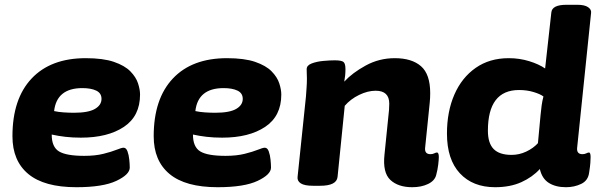

<svg xmlns="http://www.w3.org/2000/svg" viewBox="-20 -774 2498 802"><path d="M299 8Q165 8 98.5 -47Q32 -102 32 -205Q32 -361 112 -446Q192 -531 338 -531Q411 -531 456 -515.5Q501 -500 524.5 -476Q548 -452 556.5 -426Q565 -400 565 -379Q565 -289 497.5 -244Q430 -199 318 -199Q283 -199 253 -202.5Q223 -206 196 -212Q196 -160 226.5 -141.5Q257 -123 332 -123Q378 -123 412 -131.5Q446 -140 467 -148.5Q488 -157 496 -157Q507 -157 512.5 -142Q518 -127 520 -107.5Q522 -88 522 -74Q522 -45 466 -18.5Q410 8 299 8ZM289 -303Q349 -303 376.5 -319Q404 -335 404 -361Q404 -385 382 -395.5Q360 -406 324 -406Q217 -406 206 -310Q224 -306 246.5 -304.5Q269 -303 289 -303Z M889 8Q755 8 688.5 -47Q622 -102 622 -205Q622 -361 702 -446Q782 -531 928 -531Q1001 -531 1046 -515.5Q1091 -500 1114.5 -476Q1138 -452 1146.5 -426Q1155 -400 1155 -379Q1155 -289 1087.5 -244Q1020 -199 908 -199Q873 -199 843 -202.5Q813 -206 786 -212Q786 -160 816.5 -141.5Q847 -123 922 -123Q968 -123 1002 -131.5Q1036 -140 1057 -148.5Q1078 -157 1086 -157Q1097 -157 1102.5 -142Q1108 -127 1110 -107.5Q1112 -88 1112 -74Q1112 -45 1056 -18.5Q1000 8 889 8ZM879 -303Q939 -303 966.5 -319Q994 -335 994 -361Q994 -385 972 -395.5Q950 -406 914 -406Q807 -406 796 -310Q814 -306 836.5 -304.5Q859 -303 879 -303Z M1702 8Q1643 8 1610.5 -22.5Q1578 -53 1586 -128L1605 -315Q1606 -327 1606 -341Q1606 -395 1549 -395Q1516 -395 1480 -377.5Q1444 -360 1420 -332L1390 -35Q1386 2 1317 2H1288Q1252 2 1236.5 -8Q1221 -18 1223 -35L1258 -371Q1259 -387 1260.5 -406.5Q1262 -426 1262 -446Q1262 -455 1261.5 -464.5Q1261 -474 1261 -485Q1261 -501 1282 -509Q1303 -517 1330.5 -519.5Q1358 -522 1378 -522Q1407 -522 1415 -515Q1423 -508 1423 -485Q1423 -459 1418 -433Q1452 -470 1508 -500.5Q1564 -531 1629 -531Q1700 -531 1738.5 -497.5Q1777 -464 1777 -385Q1777 -375 1776.5 -365Q1776 -355 1775 -345L1756 -159Q1752 -130 1778 -130Q1787 -130 1794 -133.5Q1801 -137 1805 -137Q1813 -137 1813 -118Q1813 -108 1810.5 -86.5Q1808 -65 1802 -43Q1796 -19 1768 -5.5Q1740 8 1702 8Z M2048 8Q1955 8 1901 -50Q1847 -108 1847 -216Q1847 -308 1878 -379Q1909 -450 1967 -490.5Q2025 -531 2105 -531Q2150 -531 2190.5 -518.5Q2231 -506 2257 -488L2283 -722Q2286 -754 2346 -754H2392Q2422 -754 2436.5 -744Q2451 -734 2449 -720L2391 -159Q2387 -130 2413 -130Q2422 -130 2429 -133.5Q2436 -137 2440 -137Q2447 -137 2447 -118Q2447 -110 2446 -94.5Q2445 -79 2441 -54Q2437 -20 2408 -6Q2379 8 2344 8Q2301 8 2272.5 -10Q2244 -28 2235 -68Q2204 -34 2157.5 -13Q2111 8 2048 8ZM2117 -127Q2149 -127 2178.5 -141Q2208 -155 2227 -176L2238 -294Q2240 -315 2242.5 -333.5Q2245 -352 2250 -371Q2237 -381 2209 -389.5Q2181 -398 2148 -398Q2018 -398 2018 -228Q2018 -176 2042 -151.5Q2066 -127 2117 -127Z"/></svg>

Font: Asap Semi Expanded Semi Expanded ExtraBold
Style: Italic
Weight: 800
Width: 6
Italic angle: -6°
Designer: Pablo Cosgaya
Foundry: Omnibus-Type
Version: Version 3.001; ttfautohint (v1.8.4.7-5d5b)